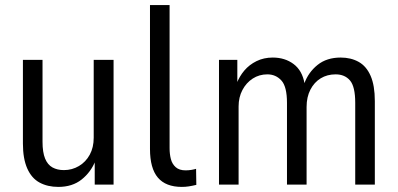

<svg xmlns="http://www.w3.org/2000/svg" viewBox="-20 -725 1564 754"><path d="M209 9Q167 9 135.5 -8Q104 -25 87 -63.5Q70 -102 70 -161V-490H147V-168Q147 -127 157 -102.5Q167 -78 186 -67.5Q205 -57 231 -57Q263 -57 290 -73Q317 -89 332.5 -117.5Q348 -146 348 -184V-490H426V0H352V-94H355Q337 -49 300.5 -20Q264 9 209 9Z M694 9Q631 9 600 -27.5Q569 -64 569 -140V-705H646V-143Q646 -120 651 -100.5Q656 -81 670 -68.5Q684 -56 709 -56Q721 -56 732.5 -58Q744 -60 750 -62L751 1Q734 5 721 7Q708 9 694 9Z M840 0V-490H912V-396H909Q920 -425 939.5 -448Q959 -471 987.5 -485Q1016 -499 1051 -499Q1099 -499 1133 -473.5Q1167 -448 1176 -397H1175Q1191 -441 1227 -470Q1263 -499 1318 -499Q1358 -499 1388.5 -482Q1419 -465 1435.5 -427Q1452 -389 1452 -328V0H1375V-321Q1375 -385 1354.5 -409Q1334 -433 1298 -433Q1265 -433 1239.5 -417.5Q1214 -402 1199 -373Q1184 -344 1184 -305V0H1107V-321Q1107 -385 1085 -409Q1063 -433 1030 -433Q998 -433 972.5 -416.5Q947 -400 932 -371.5Q917 -343 917 -307V0Z"/></svg>

Font: Nunito Sans 10pt Condensed
Style: Regular
Weight: 400
Width: 3
Designer: Vernon Adams
Foundry: Vernon Adams
Version: Version 3.101;gftools[0.9.27]